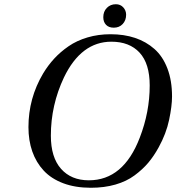

<svg xmlns="http://www.w3.org/2000/svg" viewBox="-20 -868 829 903"><path d="M465.8 -787.1Q465.8 -814 482.7 -831.1Q499.5 -848.1 524.9 -848.1Q546.4 -848.1 559.8 -833.3Q573.2 -818.4 573.2 -798.8Q573.2 -772.5 557.1 -755.1Q541 -737.8 515.1 -737.8Q491.7 -737.8 478.8 -751.2Q465.8 -764.6 465.8 -787.1ZM113.8 -270Q113.8 -406.2 183.1 -522.9Q206.5 -561.5 235.4 -592.8Q264.2 -624 302.7 -650.6Q341.3 -677.2 391.8 -692.1Q442.4 -707 500 -707Q563.5 -707 615.2 -689.7Q667 -672.4 706.3 -637.7Q745.6 -603 767.3 -546.1Q789.1 -489.3 789.1 -414.1Q789.1 -369.6 775.4 -304.4Q761.7 -239.3 726.1 -174.8Q703.6 -133.8 677.2 -102.5Q650.9 -71.3 613 -43.2Q575.2 -15.1 522.9 0Q470.7 15.1 407.2 15.1Q334 15.1 277.6 -6.1Q221.2 -27.3 185.5 -65.7Q149.9 -104 131.8 -155.8Q113.8 -207.5 113.8 -270ZM219.2 -230Q219.2 -127.9 267.1 -74Q314.9 -20 397.9 -20Q560.5 -20 637.2 -220.2Q684.1 -341.3 684.1 -465.8Q684.1 -568.8 636.5 -620.4Q588.9 -671.9 503.9 -671.9Q361.8 -671.9 280.8 -503.9Q219.2 -373.5 219.2 -230Z"/></svg>

Font: Linguistics Pro
Style: Italic
Weight: 400
Italic angle: -12°
Designer: Stefan Peev, Context Ltd
Foundry: Stefan Peev, Context Ltd
Version: Version 001.000